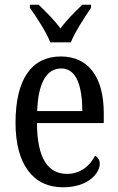

<svg xmlns="http://www.w3.org/2000/svg" viewBox="-20 -786 502 816"><path d="M194 -606H281C299 -651 341 -715 367 -753V-766H330C299 -736 263 -701 237 -665C211 -701 175 -736 144 -766H107V-753C134 -715 176 -651 194 -606ZM248 10C355 10 404 -50 404 -90C404 -108 394 -119 384 -124C363 -83 324 -47 265 -47C183 -47 138 -114 137 -263H421V-305C421 -463 352 -546 239 -546C116 -546 46 -452 46 -264C46 -90 119 10 248 10ZM330 -314H138C142 -430 176 -495 240 -495C305 -495 329 -422 330 -314Z"/></svg>

Font: Noto Serif Myanmar Condensed
Style: Regular
Weight: 400
Width: 3
Designer: Ben Mitchell and the Monotype Design Team
Foundry: Monotype Imaging Inc.
Version: Version 2.106